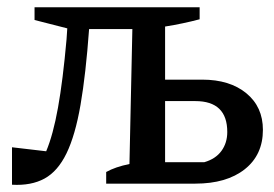

<svg xmlns="http://www.w3.org/2000/svg" viewBox="-20 -505 753 528"><path d="M13 3V-100L107 -89Q126 -134 139.5 -209Q153 -284 163 -397L165 -427L75 -450V-485H529V-452Q484 -440 434 -432V-286H536Q612 -286 657.5 -248.5Q703 -211 703 -148Q703 -79 653 -39.5Q603 0 517 0H272V-32Q297 -46 336 -54L344 -425H225Q216 -301 201.5 -217Q187 -133 163 -83.5Q139 -34 102.5 -14Q66 6 13 3ZM434 -59H542Q573 -68 589 -90Q605 -112 605 -142Q605 -227 517 -227H434Z"/></svg>

Font: Piazzolla Medium
Style: Regular
Weight: 500
Designer: Juan Pablo del Peral
Foundry: Huerta Tipografica
Version: Version 1.330